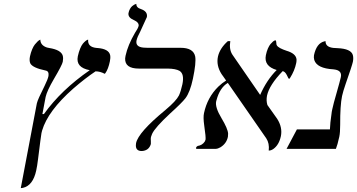

<svg xmlns="http://www.w3.org/2000/svg" viewBox="-20 -766 1838 988"><path d="M193.4 -81.1Q190.9 -69.3 175.8 52.7Q171.4 88.4 166.5 110.8Q149.9 189 97.7 200.7Q91.8 202.1 86.9 202.1L169.4 -232.9L169.9 -234.9Q173.8 -253.4 209.5 -324.2Q226.1 -357.9 229.5 -375Q232.9 -399.4 215.8 -402.8Q147 -417 135.7 -440.4Q129.9 -454.6 134.3 -476.1Q138.7 -496.1 145.5 -512.2Q152.3 -528.3 159.4 -537.1Q166.5 -545.9 172.9 -552Q179.2 -558.1 183.6 -560.1L187.5 -562Q188 -532.7 221.7 -521.5Q228 -519.5 233.4 -519Q294.9 -509.3 303.2 -478.5Q306.2 -464.8 303 -448.2Q299.8 -431.6 257.3 -359.4Q222.2 -299.3 214.8 -267.1L198.2 -179.2H206.1Q294.9 -303.2 441.9 -404.8Q368.7 -418.5 380.4 -476.1Q385.3 -498.5 392.3 -515.6Q399.4 -532.7 406.2 -541Q413.1 -549.3 419.4 -554.4Q425.8 -559.6 429.7 -561L433.6 -562Q430.2 -524.4 475.1 -519.5Q478.5 -519 481.4 -519Q540 -514.6 546.9 -481.9Q549.3 -467.8 545.4 -450.2Q537.1 -410.2 522 -389.2Q520 -387.2 519 -386.2Q495.1 -398.9 471.7 -398.9Q418.9 -363.8 356.9 -310.1Q226.6 -195.3 196.8 -94.7Q194.8 -87.4 193.4 -81.1Z M682.6 -558.1Q675.8 -524.9 717.8 -521Q727.5 -520 739.3 -520H909.7Q975.1 -520 984.4 -475.6Q990.2 -443.8 972.7 -360.8Q958 -291.5 934.1 -260.3Q915 -235.8 855.5 -182.1Q777.3 -109.4 762.7 -77.1Q758.8 -68.4 756.8 -61Q754.9 -52.7 756.3 -40Q756.8 -29.8 756.3 -24.9Q746.1 9.3 709.5 11.2Q678.2 11.2 679.2 -19Q679.7 -24.9 680.2 -29.8Q691.9 -85 828.6 -197.8L829.6 -198.7L830.6 -199.2L831.5 -200.2L832.5 -201.2Q886.2 -246.1 900.9 -274.9Q910.6 -295.9 918.5 -332Q929.7 -385.3 903.8 -401.4Q883.8 -412.6 842.8 -413.1H694.8Q621.6 -413.1 624 -465.8Q624.5 -472.7 626 -479Q637.7 -533.7 674.8 -597.2Q689.9 -619.1 693.4 -632.8Q695.8 -650.9 668 -663.1Q638.2 -675.8 641.1 -698.2Q643.6 -710.9 648.9 -720.2Q654.3 -729.5 659.7 -734.1Q665 -738.8 669.9 -741.5Q674.8 -744.1 678.2 -745.1L681.6 -746.1Q680.7 -726.6 705.6 -719.2Q740.7 -707 735.8 -678.2L701.2 -602.5Q687 -576.7 682.6 -558.1Z M1504.4 -441.9Q1496.1 -401.9 1472.7 -365.2Q1469.2 -360.8 1468.3 -359.9Q1464.4 -359.9 1456.1 -379.4Q1446.8 -397.9 1434.6 -399.9Q1365.7 -328.6 1354 -273.9Q1349.1 -248 1356 -225.6L1406.2 -154.8Q1434.6 -110.4 1425.3 -64.9Q1415.5 -20 1386.7 0.5Q1375 8.8 1362.8 8.8Q1367.2 -28.3 1350.1 -54.2L1152.3 -339.4Q1111.3 -314.9 1094.2 -251Q1093.3 -247.1 1092.3 -244.1Q1085.9 -214.4 1119.6 -158.2Q1152.8 -103 1153.8 -78.1Q1153.8 -69.3 1152.8 -62Q1145.5 -26.9 1113.8 -7.8Q1101.1 -0.5 1090.3 0H989.7Q988.8 -4.4 988.8 -5.9Q991.2 -12.2 997.6 -15.1Q1020.5 -18.1 1033.7 -37.6Q1036.6 -43 1037.6 -46.9Q1040 -58.6 1030.8 -121.1Q1024.9 -162.6 1029.8 -184.1Q1046.9 -264.6 1103.5 -320.3Q1123 -338.9 1143.6 -351.6L1120.1 -384.8Q1091.8 -429.2 1101.6 -475.1Q1111.3 -517.6 1152.3 -554.2H1165Q1158.2 -511.7 1175.8 -484.9L1317.9 -278.8L1318.8 -277.8Q1352.5 -354.5 1403.8 -405.8Q1336.9 -425.3 1348.1 -481.9Q1352.1 -501.5 1358.6 -516.4Q1365.2 -531.2 1371.8 -539.1Q1378.4 -546.9 1384.3 -551.8Q1390.1 -556.6 1393.6 -557.6L1397.5 -559.1Q1402.3 -554.7 1402.3 -540.5Q1402.3 -524.9 1437 -511.2Q1445.3 -507.8 1454.1 -504.9Q1502.9 -490.7 1505.9 -460.4Q1506.3 -451.2 1504.4 -441.9Z M1740.2 -272Q1730 -223.1 1730.5 -124Q1730.5 -84 1726.1 -63Q1716.3 -18.6 1708.5 0H1454.6L1507.8 -100.1H1677.7Q1678.7 -132.3 1686 -181.2Q1686.5 -189 1689.9 -204.1Q1695.3 -230.5 1712.4 -289.1Q1728.5 -345.2 1733.9 -369.1Q1741.2 -403.8 1699.2 -408.7Q1696.8 -409.2 1695.3 -409.2Q1611.3 -414.1 1597.2 -457Q1593.8 -469.2 1595.7 -481.9Q1608.9 -543.9 1649.4 -553.2Q1649.4 -553.2 1655.3 -554.2Q1654.3 -524.4 1694.8 -519.5Q1703.6 -518.6 1717.8 -518.1Q1785.6 -515.1 1795.4 -483.4Q1799.8 -468.3 1795.9 -448.2Q1791.5 -427.7 1758.3 -333Q1745.6 -296.4 1740.2 -272Z"/></svg>

Font: Linux Libertine Display Slanted O
Style: Slanted
Weight: 400
Designer: Philipp H. Poll
Foundry: Philipp H. Poll
Version: Version 5.0.9